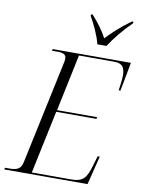

<svg xmlns="http://www.w3.org/2000/svg" viewBox="-118 -1012 799 1080"><g transform="rotate(10 282.0 -472.0)"><path d="M377 -784H429C460 -832 506 -889 554 -935L555 -944H546C490 -904 444 -861 409 -824C386 -867 359 -903 322 -944H313L312 -935C335 -897 366 -830 377 -784ZM-17 0H459L500 -164H488L472 -110C451 -36 432 -10 365 -10H139L215 -370H445L447 -380H218L286 -704H487C538 -704 549 -678 549 -633C549 -612 544 -579 540 -550H550L581 -714H134L132 -704H165C195 -704 213 -697 213 -674C213 -668 213 -661 211 -654L84 -57C76 -20 54 -10 11 -10H-14Z"/></g></svg>

Font: Noto Serif Display SemiCondensed Light
Style: Italic
Weight: 300
Width: 4
Italic angle: -12°
Designer: Monotype Design Team
Foundry: Monotype Imaging Inc.
Version: Version 2.009